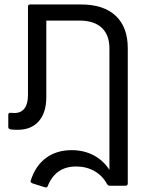

<svg xmlns="http://www.w3.org/2000/svg" viewBox="-20 -575 671 858"><path d="M343 -555Q443 -555 497 -504.5Q551 -454 551 -359V245Q551 255 540 255H470Q463 255 458 247Q438 210 402 189.5Q366 169 320 169Q229 169 194 255Q191 265 181 262L124 244Q113 239 118 230Q139 165 186 130.5Q233 96 300 96Q354 96 397.5 118.5Q441 141 469 184V-359Q469 -419 434.5 -451Q400 -483 336 -483H187V-142Q187 -72 153.5 -33.5Q120 5 59 5Q37 5 26 3Q17 1 17 -8V-62Q17 -71 27 -71Q33 -70 44 -70Q74 -70 89.5 -90.5Q105 -111 105 -150V-545Q105 -555 115 -555Z"/></svg>

Font: LINE Seed Sans TH
Style: Regular
Weight: 400
Designer: Dalton Maag Ltd | Thai characters by Cadson Demak Co.,Ltd.
Foundry: Dalton Maag Ltd
Version: Version 1.002